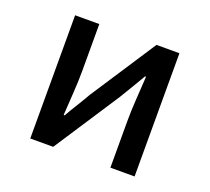

<svg xmlns="http://www.w3.org/2000/svg" viewBox="-91 -602 782 716"><g transform="rotate(20 300.0 -244.5)"><path d="M93 0V-489H189V-303Q189 -265 186 -218.5Q183 -172 180 -125H184Q197 -148 215 -177Q233 -206 246 -229L416 -489H507V0H411V-185Q411 -224 414 -270.5Q417 -317 420 -364H416Q403 -341 385 -311.5Q367 -282 354 -260L184 0Z"/></g></svg>

Font: Source Code Pro Medium
Style: Regular
Weight: 500
Monospace: yes
Designer: Paul D. Hunt, Teo Tuominen
Foundry: Adobe Systems Incorporated
Version: Version 2.030;PS 1.000;hotconv 16.6.51;makeotf.lib2.5.65220